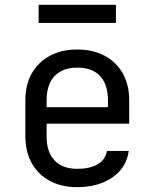

<svg xmlns="http://www.w3.org/2000/svg" viewBox="-20 -765 640 795"><path d="M300 10Q235 10 186.5 -16Q138 -42 111.5 -89.5Q85 -137 85 -200V-350Q85 -414 111.5 -461Q138 -508 186.5 -534Q235 -560 300 -560Q365 -560 413.5 -534Q462 -508 488.5 -461Q515 -414 515 -350V-253H173V-200Q173 -135 206 -100.5Q239 -66 300 -66Q352 -66 384 -84.5Q416 -103 423 -140H513Q504 -71 445.5 -30.5Q387 10 300 10ZM173 -321H427V-350Q427 -415 394.5 -450Q362 -485 300 -485Q239 -485 206 -450Q173 -415 173 -350ZM140 -670V-745H460V-670Z"/></svg>

Font: JetBrainsMono NF
Style: Regular
Weight: 400
Designer: Philipp Nurullin, Konstantin Bulenkov
Foundry: JetBrains
Version: Version 2.251; ttfautohint (v1.8.3);Nerd Fonts 2.2.2